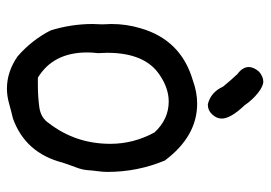

<svg xmlns="http://www.w3.org/2000/svg" viewBox="-130 -624 761 540"><g transform="rotate(90 250.0 -353.5)"><path d="M273 -558Q239 -566 223 -601Q206 -622 188 -641Q168 -656 168 -673Q168 -687 181 -702Q195 -714 209 -714Q222 -714 241 -699Q260 -684 276 -661Q313 -622 313 -597Q313 -583 301.5 -570.5Q290 -558 273 -558ZM229 7Q181 7 138 -23Q92 -63 65 -116Q47 -174 47 -234L48 -261L47 -287Q47 -329 59 -369Q92 -483 206 -516Q239 -528 271 -528Q363 -528 431 -437Q463 -360 463 -276Q463 -263 461 -248.5Q459 -234 458 -219.5Q457 -205 450.5 -188Q444 -171 437 -150Q410 -45 313 -10Q292 -5 270.5 1Q249 7 229 7ZM219 -80Q250 -80 280.5 -84Q311 -88 326 -111Q384 -186 384 -284Q384 -349 352 -408Q315 -448 265 -448Q228 -448 191 -423Q128 -382 128 -275L129 -249Q127 -234 127 -219Q127 -123 198 -80Z"/></g></svg>

Font: Xiaolai Mono SC
Style: Regular
Weight: 400
Monospace: yes
Designer: LXGW / Nozomi Seto
Version: Version 3.113;September 30, 2024